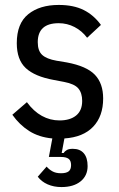

<svg xmlns="http://www.w3.org/2000/svg" viewBox="-20 -550 482 778"><path d="M229 208Q198 208 173 197Q148 186 133 166L169 125Q178 136 192 144Q206 152 227 152Q248 152 258 144.5Q268 137 268 119Q268 101 258 93.5Q248 86 227 86H178L192 11Q138 6 98.5 -19Q59 -44 30 -85L89 -136Q116 -99 149.5 -80.5Q183 -62 221 -62Q264 -62 288.5 -82Q313 -102 313 -141Q313 -173 297.5 -191.5Q282 -210 240 -218L198 -226Q121 -240 84.5 -274Q48 -308 48 -375Q48 -455 94.5 -492.5Q141 -530 218 -530Q278 -530 319 -509.5Q360 -489 389 -449L333 -397Q312 -425 282 -440.5Q252 -456 218 -456Q133 -456 133 -379Q133 -344 151 -327.5Q169 -311 209 -304L251 -297Q331 -282 364.5 -247Q398 -212 398 -151Q398 -79 357.5 -36.5Q317 6 241 11L230 70H238Q243 62 251.5 57.5Q260 53 275 53Q304 53 319.5 71Q335 89 335 123Q335 162 306.5 185Q278 208 229 208Z"/></svg>

Font: IBM Plex Sans Cond Text
Style: Regular
Weight: 450
Width: 3
Designer: Mike Abbink, Paul van der Laan, Pieter van Rosmalen
Foundry: Bold Monday
Version: Version 1.3